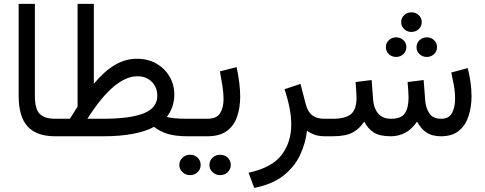

<svg xmlns="http://www.w3.org/2000/svg" viewBox="-20 -692 2463 975"><path d="M74.7 -672.4H157.2V-205.6Q157.2 -136.7 182.6 -112.8Q208 -88.9 259.3 -88.9H271.5V0H259.3Q166 0 120.4 -49.6Q74.7 -99.1 74.7 -206.1Z M675.8 -393.6Q731 -393.6 773.7 -369.4Q816.4 -345.2 840.8 -303.7Q865.2 -262.2 865.2 -210Q864.7 -147.5 827.1 -98.1Q840.8 -94.7 864 -91.8Q887.2 -88.9 931.6 -88.9H946.3V0H932.1Q870.1 0 829.8 -12.7Q789.6 -25.4 762.2 -47.9Q722.2 -25.4 656.7 -12.7Q591.3 0 504.9 0H252V-88.9H335Q344.2 -104.5 354.5 -119.9Q364.7 -135.3 374 -150.4V-672.4H456.5V-266.6Q509.3 -330.1 562.7 -361.8Q616.2 -393.6 675.8 -393.6ZM677.7 -304.7Q560.5 -304.7 423.8 -88.9H502.9Q642.1 -88.9 710.4 -116.7Q778.8 -144.5 778.8 -205.1Q778.8 -248 751 -276.4Q723.1 -304.7 677.7 -304.7Z M925.8 -88.9H1031.7Q1080.6 -88.9 1097.9 -117.2Q1115.2 -145.5 1115.2 -189Q1115.2 -220.7 1109.4 -256.8Q1103.5 -293 1096.7 -329.6L1181.6 -351.1Q1189.9 -312 1194.8 -274.4Q1199.7 -236.8 1199.7 -202.6Q1199.7 -144 1183.6 -98.1Q1167.5 -52.2 1130.9 -26.1Q1094.2 0 1032.7 0H925.8ZM1043.5 145.5Q1043.5 124 1059.3 108.9Q1075.2 93.8 1097.7 93.8Q1120.6 93.8 1136.2 108.6Q1151.9 123.5 1151.9 145.5Q1151.9 167.5 1136.2 182.4Q1120.6 197.3 1097.7 197.3Q1075.2 197.3 1059.3 182.1Q1043.5 167 1043.5 145.5ZM890.6 145.5Q890.6 124 906.5 108.9Q922.4 93.8 944.8 93.8Q967.8 93.8 983.4 108.6Q999 123.5 999 145.5Q999 167.5 983.4 182.4Q967.8 197.3 944.8 197.3Q922.4 197.3 906.5 182.1Q890.6 167 890.6 145.5Z M1630.9 0Q1597.2 0 1574.5 -9Q1551.8 -18.1 1539.1 -28.3Q1531.7 35.6 1503.7 95.5Q1475.6 155.3 1419.4 199.7Q1363.3 244.1 1271 262.2L1242.2 185.1Q1361.3 159.2 1410.2 94.5Q1459 29.8 1459 -58.6Q1459 -100.1 1450 -145.8Q1440.9 -191.4 1424.8 -238.8L1505.9 -266.1L1532.2 -164.1Q1543 -123 1566.4 -106Q1589.8 -88.9 1625.5 -88.9H1644V0Z M2017.1 -579.6Q2017.1 -601.1 2032.5 -615.2Q2047.9 -629.4 2069.3 -629.4Q2091.3 -629.4 2106.4 -615.2Q2121.6 -601.1 2121.6 -579.6Q2121.6 -558.6 2106.4 -544.2Q2091.3 -529.8 2069.3 -529.8Q2047.9 -529.8 2032.5 -544.2Q2017.1 -558.6 2017.1 -579.6ZM2095.2 -452.6Q2095.2 -473.6 2110.4 -488Q2125.5 -502.4 2147.5 -502.4Q2168.9 -502.4 2184.1 -488.3Q2199.2 -474.1 2199.2 -452.6Q2199.2 -431.6 2184.1 -417.2Q2168.9 -402.8 2147.5 -402.8Q2125.5 -402.8 2110.4 -417.2Q2095.2 -431.6 2095.2 -452.6ZM1939.5 -452.6Q1939.5 -473.6 1954.6 -488Q1969.7 -502.4 1991.7 -502.4Q2013.2 -502.4 2028.3 -488.3Q2043.5 -474.1 2043.5 -452.6Q2043.5 -431.6 2028.3 -417.2Q2013.2 -402.8 1991.7 -402.8Q1969.7 -402.8 1954.6 -417.2Q1939.5 -431.6 1939.5 -452.6ZM1964.8 0Q1908.7 0 1878.2 -19.3Q1847.7 -38.6 1829.6 -74.7Q1806.6 -38.6 1771 -19.3Q1735.4 0 1669.4 0H1624.5V-88.9H1670.4Q1732.9 -88.9 1761.7 -112.1Q1790.5 -135.3 1790.5 -196.8Q1790.5 -209.5 1789.3 -226.8Q1788.1 -244.1 1785.6 -275.4L1867.2 -285.6L1875 -183.6Q1877.9 -142.6 1900.1 -115.7Q1922.4 -88.9 1965.8 -88.9Q2017.6 -88.9 2036.1 -116.7Q2054.7 -144.5 2054.7 -196.8Q2054.7 -209.5 2053.5 -227.1Q2052.2 -244.6 2049.8 -275.4L2131.3 -285.6L2139.2 -183.6Q2141.6 -144 2160.2 -116.5Q2178.7 -88.9 2220.2 -88.9Q2260.7 -88.9 2275.9 -119.1Q2291 -149.4 2291 -189.9Q2291 -226.6 2283.9 -263.7Q2276.9 -300.8 2271.5 -323.7L2355 -346.2Q2363.8 -313.5 2369.1 -276.6Q2374.5 -239.7 2374.5 -203.1Q2374.5 -150.4 2359.9 -104Q2345.2 -57.6 2311.8 -29.1Q2278.3 -0.5 2220.7 0Q2173.8 0 2145 -19.5Q2116.2 -39.1 2098.1 -74.7Q2070.8 -35.2 2037.4 -17.6Q2003.9 0 1964.8 0Z"/></svg>

Font: Vazirmatn RD UI
Style: Regular
Weight: 400
Designer: Saber Rastikerdar
Foundry: Saber Rastikerdar
Version: Version 33.003